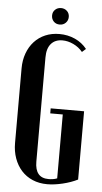

<svg xmlns="http://www.w3.org/2000/svg" viewBox="-58 -869 489 916"><g transform="rotate(5 187.0 -411.5)"><path d="M34 -530Q34 -569 46 -602Q58 -635 80 -659Q102 -683 132.5 -696Q163 -709 200 -709Q240 -709 274.5 -693.5Q309 -678 332 -649L314 -633Q296 -655 269.5 -667.5Q243 -680 217 -680Q182 -680 162.5 -657.5Q143 -635 143 -592V-93Q143 -15 208 -15Q218 -15 228.5 -16.5Q239 -18 249 -22V-328H189V-352H349V-25Q317 -9 277 0.5Q237 10 204 10Q165 10 133.5 -3.5Q102 -17 80 -41.5Q58 -66 46 -99.5Q34 -133 34 -173ZM157 -794Q157 -811 168.5 -822Q180 -833 197 -833Q214 -833 225.5 -822Q237 -811 237 -794Q237 -777 225.5 -765.5Q214 -754 197 -754Q179 -754 168 -765.5Q157 -777 157 -794Z"/></g></svg>

Font: Moniqa Extra Bold Narrow Heading
Style: Regular
Weight: 800
Width: 4
Designer: Rajesh Rajput
Foundry: Rajesh Rajput
Version: Version 1.000;December 15, 2022;FontCreator 14.0.0.2794 32-b